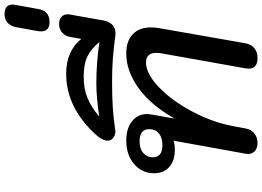

<svg xmlns="http://www.w3.org/2000/svg" viewBox="-178 -996 1181 866"><g transform="rotate(-90 413.0 -562.5)"><path d="M152 -34Q152 -41 153 -45L212 -371Q199 -365 168 -365Q122 -365 93.5 -390Q65 -415 65 -459Q65 -513 106.5 -548.5Q148 -584 213 -584Q267 -584 299.5 -558Q332 -532 332 -491Q332 -482 330 -470L312 -368H313Q372 -473 449 -528.5Q526 -584 605 -584Q662 -584 692.5 -554.5Q723 -525 723 -472Q723 -454 719 -432L651 -45Q646 -20 629 -6Q612 8 584 8Q537 8 537 -32Q537 -40 538 -45L607 -432L608 -450Q608 -472 597 -483.5Q586 -495 565 -495Q514 -495 453 -436.5Q392 -378 343 -285.5Q294 -193 277 -99L267 -45Q262 -20 244.5 -6Q227 8 201 8Q178 8 165 -4Q152 -16 152 -34ZM264 -480Q264 -524 209 -524Q175 -524 156 -507Q137 -490 137 -464Q137 -421 192 -421Q226 -421 245 -437Q264 -453 264 -480Z M253 -633Q237 -633 224.5 -643Q212 -653 212 -667Q212 -679 219 -693Q226 -707 238 -720Q360 -855 514 -855Q616 -855 671 -787L680 -838Q684 -860 700 -873.5Q716 -887 739 -887Q759 -887 770.5 -876.5Q782 -866 782 -848Q782 -842 781 -838L754 -686Q749 -659 732 -644.5Q715 -630 688 -633Q629 -641 582.5 -644.5Q536 -648 478 -648Q413 -648 364.5 -645Q316 -642 262 -634Q259 -633 253 -633ZM470 -719Q563 -719 657 -705Q628 -741 593.5 -758.5Q559 -776 500 -776Q445 -776 403.5 -758.5Q362 -741 321 -706Q410 -719 470 -719Z M705 -968Q705 -977 706 -982L724 -1081Q729 -1106 744 -1119.5Q759 -1133 783 -1133Q826 -1133 826 -1096Q826 -1091 824 -1081L806 -982Q798 -930 747 -930Q705 -930 705 -968Z"/></g></svg>

Font: Kodchasan SemiBold
Style: Italic
Weight: 600
Italic angle: -10°
Version: Version 1.000; ttfautohint (v1.6)